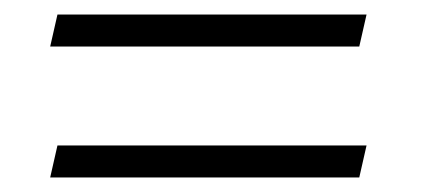

<svg xmlns="http://www.w3.org/2000/svg" viewBox="-20 -362 590 264"><path d="M49 -298 59 -342H484L474 -298ZM49 -118 59 -162H484L474 -118Z"/></svg>

Font: EauTest Semilight
Style: Italic
Weight: 300
Italic angle: -12°
Designer: Christian Thalmann (Catharsis Fonts)
Version: Version 0.001;PS 000.001;hotconv 1.0.88;makeotf.lib2.5.64775